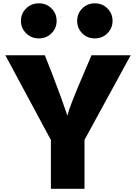

<svg xmlns="http://www.w3.org/2000/svg" viewBox="-20 -1122 831 1177"><path d="M12.7 -783.2H254.9L301.8 -664.1Q362.3 -505.9 386.7 -431.6L392.6 -412.1Q407.2 -471.7 490.2 -664.1L541 -783.2H781.2L498 -264.6V35.2H292V-263.7ZM140.1 -918Q108.4 -949.2 108.4 -994.1Q108.4 -1039.1 140.1 -1070.3Q171.9 -1101.6 218.3 -1101.6Q264.6 -1101.6 295.9 -1070.3Q327.1 -1039.1 327.1 -994.1Q327.1 -949.2 295.9 -918Q264.6 -886.7 218.3 -886.7Q171.9 -886.7 140.1 -918ZM483.9 -918Q453.1 -949.2 453.1 -994.1Q453.1 -1039.1 484.4 -1070.3Q515.6 -1101.6 561.5 -1101.6Q607.4 -1101.6 638.7 -1070.3Q669.9 -1039.1 669.9 -994.1Q669.9 -949.2 638.7 -918Q607.4 -886.7 561 -886.7Q514.6 -886.7 483.9 -918Z"/></svg>

Font: GenEi M Gothic v2 Black
Style: Regular
Weight: 900
Version: Version 2.0